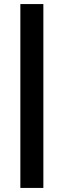

<svg xmlns="http://www.w3.org/2000/svg" viewBox="-20 -779 313 943"><path d="M80 144V-759H193V144Z"/></svg>

Font: SUSE SemiBold
Style: Regular
Weight: 600
Designer: Rene Bieder
Foundry: SUSE
Version: Version 1.000